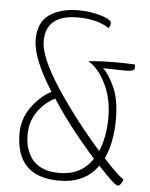

<svg xmlns="http://www.w3.org/2000/svg" viewBox="-52 -749 626 802"><g transform="rotate(5 261.0 -348.0)"><path d="M500 -485Q500 -472 460 -472L368 -474Q393 -452 416.5 -399.5Q440 -347 440 -266Q440 -167 408 -100Q463 -39 493 -18Q492 -11 485.5 -1Q479 9 471 9Q458 9 388 -67Q334 10 226 10Q44 10 44 -173Q44 -232 78.5 -281.5Q113 -331 162 -357Q77 -491 77 -568Q77 -642 124 -674Q171 -706 244 -706Q283 -706 316.5 -698.5Q350 -691 367 -682Q384 -673 384 -666Q384 -651 376 -643Q326 -676 245 -676Q111 -676 111 -565Q111 -498 194 -372Q277 -246 382 -128Q408 -188 408 -272Q408 -349 378 -410.5Q348 -472 304 -498Q357 -503 402 -503Q471 -503 499 -501Q500 -497 500 -485ZM223 -22Q316 -22 363 -94Q254 -216 180 -330Q137 -309 107.5 -267Q78 -225 78 -170Q78 -143 84 -119.5Q90 -96 105 -73Q120 -50 150 -36Q180 -22 223 -22Z"/></g></svg>

Font: Yanone Kaffeesatz Thin
Style: Regular
Weight: 250
Designer: Yanone (Cyrillic: Daniel Pouzeot)
Foundry: Yanone
Version: Version 1.003;PS 001.003;hotconv 1.0.88;makeotf.lib2.5.64775